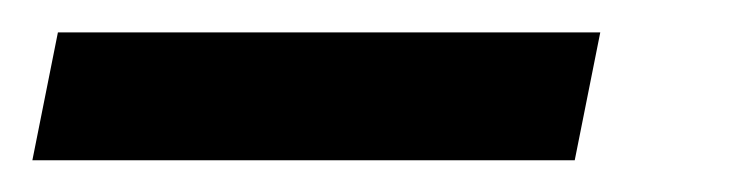

<svg xmlns="http://www.w3.org/2000/svg" viewBox="-100 65 461 121"><path d="M262.2 166H-79.6L-63.5 85.4H278.3Z"/></svg>

Font: Charis SIL APac
Style: Bold Italic
Weight: 700
Italic angle: -11°
Foundry: SIL International
Version: Version 5.000